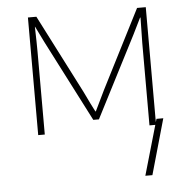

<svg xmlns="http://www.w3.org/2000/svg" viewBox="-51 -538 777 794"><g transform="rotate(-5 338.0 -141.0)"><path d="M93.8 0V-488.3H128.9L295.9 -162.1Q324.2 -102.5 337.9 -77.1H339.8Q339.8 -77.1 380.9 -162.1L546.9 -488.3H583V0H555.7V-341.8Q555.7 -375 557.6 -447.3H555.7L522.5 -379.9L349.6 -43H326.2L153.3 -379.9L120.1 -447.3H119.1Q121.1 -380.9 121.1 -341.8V0ZM520.5 206.1 586.9 -24.4H615.2L549.8 206.1Z"/></g></svg>

Font: Gothic A1 Thin
Style: Regular
Weight: 250
Designer: HanYang I&C Co.,Ltd.
Foundry: HanYang I&C Co.,Ltd.
Version: Version 2.50